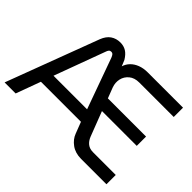

<svg xmlns="http://www.w3.org/2000/svg" viewBox="-139 -976 1241 1241"><g transform="rotate(45 481.5 -356.0)"><path d="M2 0 240 -633Q256 -674 284 -693Q312 -712 349 -712Q380 -712 403.5 -697.5Q427 -683 447 -650L464 -609Q472 -636 492 -656.5Q512 -677 542 -688.5Q572 -700 610 -700H933V-615H618Q575 -615 548.5 -593Q522 -571 514.5 -538.5Q507 -506 519 -472L547 -399H896V-314H578L643 -145Q654 -117 674 -101Q694 -85 726 -85H933V0H701Q648 0 611.5 -26.5Q575 -53 561 -91L531 -169H165L103 0ZM195 -254H502L377 -601Q372 -614 366 -621Q360 -628 349 -628Q339 -628 333 -621Q327 -614 323 -601Z"/></g></svg>

Font: MuseoModerno SemiBold
Style: Regular
Weight: 400
Version: Version 1.001